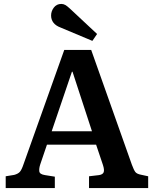

<svg xmlns="http://www.w3.org/2000/svg" viewBox="-20 -957 783 977"><path d="M9 0V-60L52 -67Q71 -72 80.5 -82Q90 -92 100 -122L307 -703H444L651 -119Q661 -92 668.5 -82Q676 -72 697 -68L734 -60V0H433V-60L484 -66Q503 -69 507.5 -80.5Q512 -92 504 -117L469 -221H219L185 -121Q178 -100 180 -85Q182 -70 209 -66L259 -58V0ZM243 -289H448L349 -592H346ZM450 -749 288 -817Q264 -826 252 -841.5Q240 -857 240 -878Q240 -900 254 -918.5Q268 -937 292 -937Q303 -937 312.5 -931.5Q322 -926 336 -913L474 -784Z"/></svg>

Font: Literata 18pt SemiBold
Style: Regular
Weight: 600
Designer: Latin by Veronika Burian and Jose Scaglione. Greek by Irene Vlachou. Cyrillic by Vera Evstafieva.
Foundry: TypeTogether
Version: Version 3.103;gftools[0.9.29]